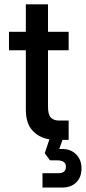

<svg xmlns="http://www.w3.org/2000/svg" viewBox="-20 -647 397 888"><path d="M297.5 -89.5V0H269L254 42H267.5Q307.5 42 332.2 67Q357 92 357 132Q357 172.5 332.8 196.5Q308.5 220.5 267 220.5H176.5V154H249Q285 154 285 124.5Q285 94.5 243.5 94.5H211L187 61.5L208.5 -2.5Q161 -10 130.2 -43.2Q99.5 -76.5 99.5 -140.5V-414.5H21.5V-500H99.5V-627H202V-500H297.5V-414.5H202V-154Q202 -116 215.5 -102.8Q229 -89.5 252 -89.5Z"/></svg>

Font: Overused Grotesk Medium
Style: Regular
Weight: 525
Version: Version 0.004